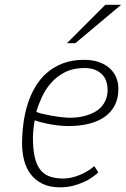

<svg xmlns="http://www.w3.org/2000/svg" viewBox="-20 -781 534 811"><path d="M248 -26.9Q276.9 -26.9 312 -40Q347.2 -53.2 378.4 -79.1L395.5 -52.7Q384.3 -42.5 368.2 -31.2Q352.1 -20 331.5 -11Q311 -2 286.4 4.2Q261.7 10.3 233.9 10.3Q189.5 10.3 158.7 -5.1Q127.9 -20.5 108.9 -46.1Q89.8 -71.8 81.5 -105Q73.2 -138.2 73.2 -173.8Q73.2 -216.3 78.9 -259.3Q84.5 -302.2 96.9 -341.6Q109.4 -380.9 129.6 -415Q149.9 -449.2 179.2 -474.4Q208.5 -499.5 247.3 -513.9Q286.1 -528.3 335.9 -528.3Q368.2 -528.3 394.8 -519.8Q421.4 -511.2 440.4 -495.1Q459.5 -479 469.7 -456.3Q480 -433.6 480 -405.3Q480 -365.2 464.6 -335.7Q449.2 -306.2 421.4 -286.9Q393.6 -267.6 354.7 -258.1Q315.9 -248.5 269.5 -248.5Q245.6 -248.5 222.2 -251.5Q198.7 -254.4 179.4 -258.5Q160.2 -262.7 146 -266.6Q131.8 -270.5 126.5 -272.9Q125 -265.1 123.8 -255.4Q122.6 -245.6 121.3 -235.6Q120.1 -225.6 119.6 -216.3Q119.1 -207 119.1 -200.2Q119.1 -150.9 126.7 -117.7Q134.3 -84.5 150.1 -64.2Q166 -43.9 190.4 -35.4Q214.8 -26.9 248 -26.9ZM335.9 -493.7Q289.1 -493.7 254.6 -476.1Q220.2 -458.5 196.3 -431.4Q172.4 -404.3 157.2 -371.6Q142.1 -338.9 133.3 -308.6Q140.6 -304.7 158.2 -300.5Q175.8 -296.4 197 -292.5Q218.3 -288.6 239.7 -286.1Q261.2 -283.7 275.9 -283.7Q290.5 -283.7 308.1 -285.6Q325.7 -287.6 343.3 -292.7Q360.8 -297.9 377.4 -306.4Q394 -314.9 406.7 -328.4Q419.4 -341.8 427 -360.1Q434.6 -378.4 434.6 -402.8Q434.6 -418.9 429.7 -435.3Q424.8 -451.7 413.1 -464.6Q401.4 -477.5 382.6 -485.6Q363.8 -493.7 335.9 -493.7ZM424.8 -760.7H491.7L298.3 -598.6H262.7Z"/></svg>

Font: Ufes Sans Thin
Style: Italic
Weight: 100
Designer: Ricardo Esteves & Thais Bronze
Foundry: ProDesignUfes - Ricardo Esteves, Thais Bronze
Version: Version 2.0